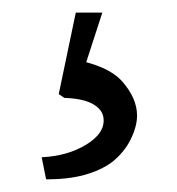

<svg xmlns="http://www.w3.org/2000/svg" viewBox="-20 -37 280 304"><path d="M53 247 46 212Q87 210 116.5 192Q146 174 144 151Q143 137 127.5 128Q112 119 82 118L73 112L100 -17H142L105 97L91 56Q151 66 174 92.5Q197 119 197 146Q197 163 187 183.5Q177 204 157 220Q139 233 113.5 240Q88 247 53 247Z"/></svg>

Font: Andada Pro
Style: Regular
Weight: 400
Designer: Carolina Giovagnoli
Foundry: Huerta Tipografica
Version: Version 3.003